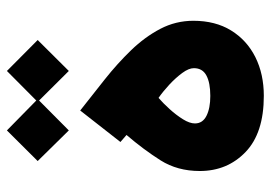

<svg xmlns="http://www.w3.org/2000/svg" viewBox="-130 -628 757 536"><g transform="rotate(-90 248.0 -360.5)"><path d="M138.7 -385.3 119.1 -402.3 207 -514.6Q250 -481 293.9 -446Q337.9 -411.1 375 -372.8Q412.1 -334.5 434.8 -291.3Q457.5 -248 457.5 -198.7Q457.5 -137.2 430.4 -93.3Q403.3 -49.3 356 -25.6Q308.6 -2 248 -2Q144 -2 91.1 -53Q38.1 -104 38.1 -180.7Q38.1 -243.2 67.9 -290.3Q97.7 -337.4 138.7 -385.3ZM325.2 -197.3Q325.2 -211.4 311.8 -229.7Q298.3 -248 279.1 -265.9Q259.8 -283.7 242.2 -295.9Q227.5 -283.2 210.9 -264.9Q194.3 -246.6 182.6 -227.8Q170.9 -209 170.9 -194.3Q170.9 -172.9 192.1 -162.1Q213.4 -151.4 247.6 -151.4Q284.7 -151.4 304.9 -162.4Q325.2 -173.3 325.2 -197.3ZM151.4 -719.2 234.9 -637.2 317.4 -719.2 403.8 -633.3 317.4 -546.4 234.9 -629.4 151.4 -546.4 65.9 -633.3Z"/></g></svg>

Font: Vazirmatn UI Black
Style: Regular
Weight: 900
Designer: Saber Rastikerdar
Foundry: Saber Rastikerdar
Version: Version 33.003